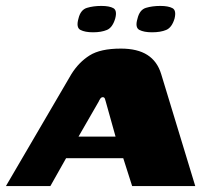

<svg xmlns="http://www.w3.org/2000/svg" viewBox="-51 -628 714 648"><path d="M462 -519Q435 -519 419.5 -527Q404 -535 413 -565Q420 -595 441.5 -601.5Q463 -608 490 -608Q517 -608 531 -600.5Q545 -593 538 -565Q529 -535 510 -527Q491 -519 462 -519ZM263 -519Q236 -519 220.5 -527Q205 -535 214 -566Q221 -595 242.5 -601.5Q264 -608 291 -608Q318 -608 331.5 -600.5Q345 -593 338 -566Q329 -535 310 -527Q291 -519 263 -519ZM-31 0 190 -378Q215 -418 251.5 -441Q288 -464 357 -464Q413 -464 446.5 -442.5Q480 -421 493 -378L608 0H395L365 -94H172L119 0ZM214 -167H339L306 -285Q305 -290 303 -295Q301 -300 296 -300Q291 -300 287.5 -295Q284 -290 282 -285Z"/></svg>

Font: Genos ExtraBold
Style: Italic
Weight: 800
Italic angle: -8°
Version: Version 1.010